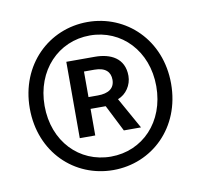

<svg xmlns="http://www.w3.org/2000/svg" viewBox="-58 -858 589 562"><g transform="rotate(-10 236.5 -577.0)"><path d="M236 -357C351 -357 446 -446 446 -577C446 -707 351 -797 236 -797C121 -797 26 -707 26 -577C26 -446 121 -357 236 -357ZM236 -397C142 -397 70 -471 70 -577C70 -682 142 -757 236 -757C330 -757 402 -682 402 -577C402 -471 330 -397 236 -397ZM155 -466H201V-545H246L286 -466H337L285 -559C310 -568 327 -594 327 -621C327 -674 286 -693 240 -693H155ZM201 -580V-656H232C266 -656 279 -640 279 -618C279 -592 260 -580 229 -580Z"/></g></svg>

Font: Noto Sans Mono CJK HK
Style: Regular
Weight: 400
Designer: Ryoko NISHIZUKA 西塚涼子 (kana, bopomofo & ideographs); Paul D. Hunt (Latin, Greek & Cyrillic); Sandoll Communications 산돌커뮤니
Foundry: Adobe
Version: Version 2.004;hotconv 1.0.118;makeotfexe 2.5.65603